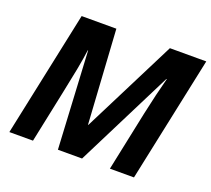

<svg xmlns="http://www.w3.org/2000/svg" viewBox="-121 -869 1127 1025"><g transform="rotate(20 442.5 -357.0)"><path d="M409.2 -180.2H407.2L374 -713.9H176.8L25.9 0H160.2C212.2 -247.1 242.7 -393.9 251.5 -440.4C260.3 -487 266.4 -524.6 270 -553.2H272L301.8 0H439L716.8 -553.2H719.2C702.3 -490.1 685.2 -418.3 668 -337.9L597.2 0H733.9L884.8 -713.9H678.2Z"/></g></svg>

Font: OpenSans
Style: Bold Italic
Weight: 700
Italic angle: -12°
Foundry: Ascender Corporation
Version: Version 1.10; ttfautohint (v1.2) -l 8 -r 50 -G 200 -x 14 -D 